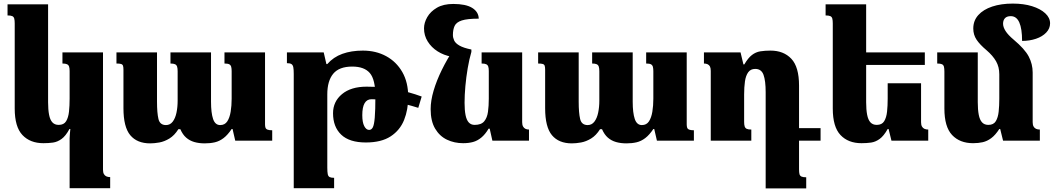

<svg xmlns="http://www.w3.org/2000/svg" viewBox="-20 -784 5872 1070"><path d="M368 265V-13Q368 -26 369.5 -39Q371 -52 372 -65H367Q346 -26 323 -9.5Q300 7 275.5 10.5Q251 14 222 14Q148 14 105 -31.5Q62 -77 62 -179V-653Q62 -670 59.5 -680Q57 -690 48.5 -694Q40 -698 22 -698V-760H248V-214Q248 -173 253.5 -144.5Q259 -116 272 -102Q285 -88 307 -88Q336 -88 348.5 -108.5Q361 -129 364.5 -162Q368 -195 368 -234V-388Q368 -404 365 -413Q362 -422 353.5 -426Q345 -430 328 -430V-492H554V162Q554 177 559 186Q564 195 573 199Q582 203 594 203V265Z M1231 -492H1457V-91Q1457 -80 1459.5 -72.5Q1462 -65 1471 -61.5Q1480 -58 1497 -58V0H1291L1276 -65H1271Q1249 -32 1226 -14.5Q1203 3 1177.5 9Q1152 15 1121 15Q1089 15 1063 7.5Q1037 0 1017.5 -17Q998 -34 985 -64H974Q952 -29 924 -12Q896 5 868 10Q840 15 817 15Q744 15 706 -30.5Q668 -76 668 -181V-395Q668 -410 665.5 -417.5Q663 -425 654.5 -427.5Q646 -430 629 -430V-492H855V-217Q855 -155 863 -121Q871 -87 905 -87Q928 -87 942.5 -106Q957 -125 963.5 -156Q970 -187 970 -223V-387Q970 -403 967 -412.5Q964 -422 955.5 -426Q947 -430 930 -430V-492H1156V-217Q1156 -155 1167.5 -121Q1179 -87 1207 -87Q1233 -87 1246.5 -107.5Q1260 -128 1265.5 -161.5Q1271 -195 1271 -234V-387Q1271 -402 1268.5 -411.5Q1266 -421 1258 -425.5Q1250 -430 1231 -430Z M1617 265V-372Q1617 -397 1614.5 -409.5Q1612 -422 1604 -427Q1596 -432 1579 -432V-492H1784L1799 -427H1804Q1838 -466 1888 -484Q1938 -502 2002 -502Q2075 -502 2132 -471Q2189 -440 2222 -382.5Q2255 -325 2255 -244Q2255 -173 2232 -115.5Q2209 -58 2157 -24Q2105 10 2019 10Q1927 10 1881.5 -33.5Q1836 -77 1836 -153Q1836 -218 1886 -259.5Q1936 -301 2023 -301Q2106 -301 2183 -286.5Q2260 -272 2330 -246L2311 -183Q2239 -206 2168 -218.5Q2097 -231 2050 -231Q2025 -231 2012 -209Q1999 -187 1999 -142Q1999 -102 2010 -81Q2021 -60 2037 -60Q2050 -60 2057.5 -74Q2065 -88 2068.5 -128.5Q2072 -169 2072 -247Q2072 -341 2041 -377Q2010 -413 1943 -413Q1870 -413 1837 -373Q1804 -333 1804 -258V150Q1804 174 1806.5 186.5Q1809 199 1817.5 203Q1826 207 1842 207V265Z M2561 14Q2512 14 2471 -5.5Q2430 -25 2405 -67Q2380 -109 2380 -176Q2380 -223 2396.5 -279Q2413 -335 2442.5 -395Q2472 -455 2511 -514L2607 -495Q2595 -454 2586.5 -404Q2578 -354 2573.5 -304Q2569 -254 2569 -211Q2569 -170 2574.5 -142.5Q2580 -115 2592.5 -101.5Q2605 -88 2625 -88Q2662 -88 2678.5 -108Q2695 -128 2699.5 -161Q2704 -194 2704 -234V-388Q2704 -404 2701 -413Q2698 -422 2689.5 -426Q2681 -430 2664 -430V-492H2890V-103Q2890 -88 2895 -79Q2900 -70 2908.5 -66Q2917 -62 2928 -62V0H2724L2709 -67H2703Q2684 -35 2662 -17Q2640 1 2615.5 7.5Q2591 14 2561 14ZM2607 -508V-495L2496 -468Q2453 -476 2418.5 -498Q2384 -520 2363.5 -553Q2343 -586 2343 -626Q2343 -657 2361 -688.5Q2379 -720 2415 -741Q2451 -762 2506 -762Q2576 -762 2611.5 -740Q2647 -718 2648 -680Q2584 -680 2553.5 -670Q2523 -660 2513.5 -639.5Q2504 -619 2504 -589Q2504 -574 2511 -558.5Q2518 -543 2540.5 -530Q2563 -517 2607 -508Z M3581 -492H3807V-91Q3807 -80 3809.5 -72.5Q3812 -65 3821 -61.5Q3830 -58 3847 -58V0H3641L3626 -65H3621Q3599 -32 3576 -14.5Q3553 3 3527.5 9Q3502 15 3471 15Q3439 15 3413 7.5Q3387 0 3367.5 -17Q3348 -34 3335 -64H3324Q3302 -29 3274 -12Q3246 5 3218 10Q3190 15 3167 15Q3094 15 3056 -30.5Q3018 -76 3018 -181V-395Q3018 -410 3015.5 -417.5Q3013 -425 3004.5 -427.5Q2996 -430 2979 -430V-492H3205V-217Q3205 -155 3213 -121Q3221 -87 3255 -87Q3278 -87 3292.5 -106Q3307 -125 3313.5 -156Q3320 -187 3320 -223V-387Q3320 -403 3317 -412.5Q3314 -422 3305.5 -426Q3297 -430 3280 -430V-492H3506V-217Q3506 -155 3517.5 -121Q3529 -87 3557 -87Q3583 -87 3596.5 -107.5Q3610 -128 3615.5 -161.5Q3621 -195 3621 -234V-387Q3621 -402 3618.5 -411.5Q3616 -421 3608 -425.5Q3600 -430 3581 -430Z M4433 160Q4433 177 4435.5 186.5Q4438 196 4446.5 200Q4455 204 4473 204V266H4247V-270Q4247 -334 4235 -367Q4223 -400 4189 -400Q4163 -400 4149.5 -381Q4136 -362 4131.5 -330Q4127 -298 4127 -258V-104Q4127 -89 4130 -79.5Q4133 -70 4141.5 -66Q4150 -62 4167 -62V0H3941V-389Q3941 -405 3936.5 -413.5Q3932 -422 3923.5 -426Q3915 -430 3903 -430V-492H4107L4123 -425H4128Q4149 -461 4170.5 -477.5Q4192 -494 4217.5 -498Q4243 -502 4274 -502Q4347 -502 4390 -456.5Q4433 -411 4433 -307ZM4382 0V-70H4553V0Z M5113 -320V-103Q5113 -88 5118 -79Q5123 -70 5132 -66Q5141 -62 5153 -62V0H4948L4932 -65H4927Q4905 -26 4882 -9.5Q4859 7 4834.5 10.5Q4810 14 4781 14Q4707 14 4664 -31.5Q4621 -77 4621 -179V-653Q4621 -670 4618.5 -680Q4616 -690 4607.5 -694Q4599 -698 4581 -698V-760H4807V-214Q4807 -173 4812.5 -144.5Q4818 -116 4831 -102Q4844 -88 4866 -88Q4895 -88 4907.5 -108.5Q4920 -129 4923.5 -162Q4927 -195 4927 -234V-320ZM4780 -422V-492H5134V-422Z M5735 -103Q5735 -88 5740 -79Q5745 -70 5754 -66Q5763 -62 5775 -62V0H5570L5554 -65H5549Q5527 -31 5504 -14Q5481 3 5456.5 8.5Q5432 14 5403 14Q5329 14 5286 -31.5Q5243 -77 5243 -179V-385Q5243 -402 5240.5 -412Q5238 -422 5229.5 -426Q5221 -430 5203 -430V-492H5429V-214Q5429 -173 5434.5 -144.5Q5440 -116 5453 -102Q5466 -88 5488 -88Q5517 -88 5529.5 -108.5Q5542 -129 5545.5 -162Q5549 -195 5549 -234V-370Q5549 -411 5531 -442.5Q5513 -474 5478 -504Q5441 -535 5422.5 -562.5Q5404 -590 5404 -625Q5404 -669 5432 -700Q5460 -731 5509.5 -747.5Q5559 -764 5624 -764Q5685 -764 5731.5 -749.5Q5778 -735 5805 -710Q5832 -685 5832 -654Q5832 -625 5810.5 -602.5Q5789 -580 5753.5 -568Q5718 -556 5676 -556Q5676 -624 5660.5 -659Q5645 -694 5613 -694Q5591 -694 5580.5 -682.5Q5570 -671 5570 -652Q5570 -633 5584 -611Q5598 -589 5629 -563Q5691 -511 5713 -469Q5735 -427 5735 -380Z"/></svg>

Font: Noto Serif Armenian Black
Style: Regular
Weight: 900
Version: Version 2.007